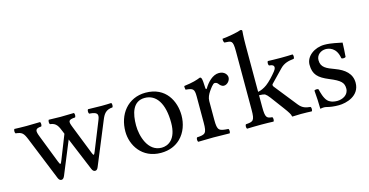

<svg xmlns="http://www.w3.org/2000/svg" viewBox="-73 -1036 2664 1386"><g transform="rotate(-15 1258.5 -343.0)"><path d="M203 -398C209 -404 209 -425 203 -431C173 -430 138 -429 102 -429C64 -429 37.2 -430 11 -431C5 -425 5 -404 11 -398C58.1 -393.2 69 -383 90.1 -331L221 -8C227 6 235 12 245 12C254 12 262 6 269 -10L370 -256L473 -8C479 6 487 12 497 12C506 12 514 6 520 -9L650.6 -326C667 -366.9 684 -395 735 -398C741 -404 741 -425 735 -431C715 -430 693 -429 663 -429C633 -429 591 -430 561 -431C555 -425 555 -404 561 -398C636 -394 625.7 -365.1 611.6 -330L528 -122C518 -97 514 -97.2 505.8 -118L419.5 -337C401 -384 403 -394 456 -398C462 -404 462 -425 456 -431C426 -430 386 -429 356 -429C331 -429 298 -430 268 -431C262 -425 262 -404 268 -398C315 -393.5 326.7 -364.8 344.6 -320L351 -304L281 -127C268 -94 265.8 -92.5 252.9 -125L172.9 -331C154 -379 155 -395 203 -398Z M780 -205C780 -103 848 10 990 10C1054.4 10 1102.8 -12.7 1136.9 -46C1181.7 -89.8 1202 -152.7 1202 -214C1202 -318 1145 -439 992 -439C926.2 -439 871.9 -412 835.3 -369C799 -326.4 780 -268.2 780 -205ZM977 -404C1063 -404 1116 -326 1116 -182C1116 -56 1051 -25 1004 -25C900 -25 866 -151 866 -228C866 -315 887 -404 977 -404Z M1419 -358C1417.3 -398 1415.7 -423.7 1411 -434C1408.9 -438.6 1407 -442 1399 -442C1371 -431 1345 -422 1276 -413C1274 -407 1276 -391 1278 -385C1332 -380 1343 -375 1343 -317V-122C1343 -39 1331 -35 1269 -31C1263 -25 1263 -4 1269 2C1304 1 1343 0 1383 0C1423 0 1469 1 1504 2C1510 -4 1510 -25 1504 -31C1434 -36 1422 -39 1422 -122V-261C1422 -287 1434 -310 1446 -328C1457 -344 1480 -377 1492 -377C1501 -377 1510 -374.6 1517.8 -364.3C1525.4 -354.3 1536.6 -341 1554 -341C1578 -341 1601 -366 1601 -391C1601 -410.1 1583 -439 1541 -439C1494 -439 1453 -395 1430 -356C1424 -345 1419.2 -353 1419 -358Z M1701 -122C1701 -39 1690 -35 1634 -31C1628 -25 1628 -4 1634 2C1667 1 1701 0 1741 0C1776 0 1809 1 1832 2C1838 -4 1838 -25 1832 -31C1791 -35 1780 -39 1780 -122V-208.9C1799.2 -208.4 1813.3 -206.9 1823 -203.5C1834 -196 1843.1 -187 1855 -171L1928 -73C1957.4 -33.5 1968.7 -14.7 1970 -3C1970.3 0 1971 2 1974 2C1994 1 2016 0 2036 0C2067 0 2098 1 2118 2C2124 -4 2124 -25 2118 -31C2084 -35 2058.7 -39.4 2032 -73L1900 -239C1896.4 -243.5 1893 -248 1893 -253C1893 -257 1893 -259 1897 -263L1985 -354C2015 -386 2050 -394 2090 -398C2096 -404 2096 -425 2090 -431C2067 -430 2039 -429 2003 -429C1965 -429 1928 -430 1905 -431C1899 -425 1899 -404 1905 -398C1961 -394 1937.3 -358.7 1928 -347C1905 -318 1873.7 -284 1848 -265C1825.8 -248.6 1798.9 -236.8 1780 -234.2V-583C1780 -648 1784 -688 1784 -688C1784 -695 1780 -698 1771 -698C1746 -688 1671 -674 1631 -671C1629 -663 1631 -647 1637 -641C1689 -638 1701 -643 1701 -559Z M2175 -138C2179 -89 2182 -42 2182 0C2192 -2 2202 -3 2207 -3C2214 -3 2220 -3 2227 -1C2254 6 2281 10 2318 10C2374 10 2477 -17 2477 -116C2477 -184.3 2428 -224 2360 -249.2C2299.8 -271.5 2260 -287 2260 -342C2260 -383 2296 -406 2330 -406C2352 -406 2410 -398 2423 -313C2429 -307 2449 -308 2455 -314C2458 -350 2460 -387 2461 -420C2430 -425 2382 -439 2330 -439C2256 -439 2189 -391 2189 -327C2189 -254 2222 -223 2299 -191C2382 -157 2401 -136 2401 -93C2401 -44 2353 -23 2316 -23C2277 -23 2255.3 -36.3 2245 -47C2223 -70 2212 -114 2206 -139C2200 -145 2181 -144 2175 -138Z"/></g></svg>

Font: Libertinus Serif
Style: Regular
Weight: 400
Designer: Philipp H. Poll
Foundry: Khaled Hosny
Version: Version 6.2